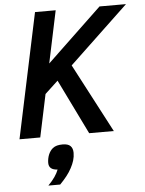

<svg xmlns="http://www.w3.org/2000/svg" viewBox="-61 -725 783 1035"><g transform="rotate(-5 330.0 -207.0)"><path d="M401.9 0 256.8 -296.9 186 -231 137.2 0H24.9L168 -675.8H279.8L220.2 -393.1L517.1 -675.8H660.2L339.8 -372.1L535.2 0ZM158.2 262.2Q180.7 239.3 194.6 219Q208.5 198.7 215.3 180.2Q168 178.7 168 140.1Q168 129.4 170.2 117.9Q172.4 106.4 176.5 96.2Q180.7 85.9 186.8 77.4Q192.9 68.8 200.2 63Q210.4 54.7 223.6 51.3Q236.8 47.9 253.9 47.9Q283.2 47.9 296.1 60.8Q309.1 73.7 309.1 98.1Q309.1 119.1 303 139.2Q296.9 159.2 286.1 179.2Q275.4 199.7 259.3 220.2Q243.2 240.7 222.2 262.2Z"/></g></svg>

Font: Clear Sans Medium
Style: Italic
Weight: 500
Italic angle: -12°
Foundry: Intel Corporation
Version: Version 1.00